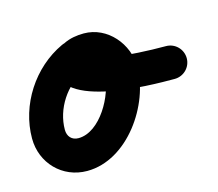

<svg xmlns="http://www.w3.org/2000/svg" viewBox="-98 -382 577 509"><g transform="rotate(-15 190.5 -127.5)"><path d="M105.4 -290.3C22 -251.6 -35.3 -163.2 -35.3 -71.2C-35.3 -3.7 16.1 49.7 84.2 49.7C195.9 49.7 283.6 -79.7 283.6 -182.5C283.6 -245.6 234.2 -305 169 -305C131.1 -305 91.3 -292.3 77.5 -252.9C77.5 -252.9 77.6 -252.9 77.6 -253C77.6 -253.1 77.6 -253.1 77.6 -253.1C32.4 -126.5 303.8 -126.1 370.9 -126C395.8 -126 416 -146.1 416 -170.9C416 -195.8 395.9 -216 371.1 -216C321.1 -216.1 270.4 -218.3 221 -226.3C204.5 -229 187.7 -232.3 171.9 -238C167.1 -239.7 160 -249.4 158 -244.7C157 -242.1 161.5 -240 162.3 -237.3C166.2 -223.6 158.9 -213 162.4 -222.9C162.4 -222.9 162.4 -222.9 162.4 -223C162.4 -223.1 162.5 -223.1 162.5 -223.1C163.6 -226.3 159.3 -217 156.7 -214.8C152.5 -211.4 165 -215 169 -215C183.7 -215 193.6 -195.5 193.6 -182.5C193.6 -130.4 144.3 -40.3 84.2 -40.3C65.7 -40.3 54.7 -53 54.7 -71.2C54.7 -128.3 91.5 -184.6 143.3 -208.6C165.8 -219.1 175.7 -245.8 165.2 -268.4C154.7 -290.9 128 -300.8 105.4 -290.3Z"/></g></svg>

Font: FRB American Cursive Guidelines Arrows Black
Style: Bold Italic
Weight: 900
Italic angle: -25°
Version: Version 2.0;Modular Font Editor K font №1